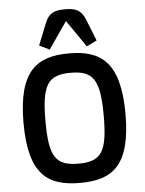

<svg xmlns="http://www.w3.org/2000/svg" viewBox="-63 -1008 810 1072"><g transform="rotate(-5 342.0 -471.5)"><path d="M342.8 15.1C521 15.1 627.9 -54.2 627.9 -346.2C627.9 -638.2 521 -710.9 342.8 -710.9C164.1 -710.9 56.2 -639.2 56.2 -346.2C56.2 -53.2 164.1 15.1 342.8 15.1ZM342.8 -92.8C214.8 -92.8 179.2 -144 179.2 -346.2C179.2 -548.8 214.8 -602.1 342.8 -602.1C470.2 -602.1 505.9 -548.8 505.9 -346.2C505.9 -144 470.2 -92.8 342.8 -92.8ZM341.8 -892.1 445.8 -741.2 502.9 -769 454.1 -892.1C431.6 -946.8 398.9 -958 341.8 -958C284.7 -958 252 -946.8 230 -892.1L180.7 -769L237.8 -741.2Z"/></g></svg>

Font: Doppio One
Style: Regular
Weight: 400
Designer: Szymon Celej
Foundry: Sorkin Type Co
Version: Version 1.002